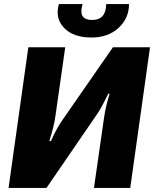

<svg xmlns="http://www.w3.org/2000/svg" viewBox="-20 -922 764 942"><path d="M501 -902H613Q613 -833 562 -785.5Q511 -738 429 -738Q339 -738 294 -785.5Q249 -833 269 -902H385Q373 -858 386.5 -841Q400 -824 432 -824Q500 -824 501 -902ZM619 0H441L491 -348Q500 -407 518 -462H511Q475 -388 457 -363L208 0H22L119 -690H300L252 -353Q246 -306 222 -230H230Q255 -288 287 -334L534 -690H716Z"/></svg>

Font: Ezarion Extra Bold
Style: Italic
Weight: 800
Italic angle: -8°
Designer: Natanael Gama
Version: Version 1.001;PS 001.001;hotconv 1.0.70;makeotf.lib2.5.58329